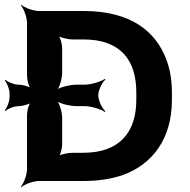

<svg xmlns="http://www.w3.org/2000/svg" viewBox="-39 -757 795 803"><path d="M124 0H309C370 0 425 -8 475 -25C601 -71 680 -179 680 -339V-371C680 -422 672 -468 656 -510C612 -625 509 -711 311 -711H124C100 -711 63 -725 50 -737L48 -735C60 -722 74 -685 74 -661V-440C74 -422 82 -392 91 -383L94 -386C85 -395 55 -403 38 -403C20 -403 -7 -414 -16 -423L-19 -420C-10 -411 1 -384 1 -367V-350C1 -332 -10 -305 -19 -296L-16 -293C-7 -302 20 -313 38 -313C55 -313 85 -321 94 -330L91 -333C82 -324 74 -294 74 -277V-50C74 -26 60 11 48 24L50 26C63 14 100 0 124 0ZM531 -372V-339C531 -208 465 -118 309 -118H265C245 -118 211 -111 202 -102L205 -99C214 -108 221 -137 221 -153V-263C221 -287 210 -327 197 -339L195 -337C207 -324 254 -313 284 -313H316C342 -313 385 -300 399 -289L402 -292C388 -303 372 -337 372 -358C372 -379 388 -413 402 -424L399 -427C385 -416 342 -403 316 -403H284C254 -403 207 -392 195 -379L197 -377C210 -389 221 -429 221 -453V-556C221 -573 213 -602 204 -611L202 -609C211 -600 245 -592 266 -592H311C467 -592 531 -503 531 -372Z"/></svg>

Font: Asimov
Style: EdgeWide
Weight: 500
Designer: Google
Version: Version 2.000980: 2014